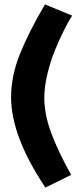

<svg xmlns="http://www.w3.org/2000/svg" viewBox="-20 -784 365 863"><path d="M182.1 -764.2 304.2 -713.9Q287.6 -688 268.6 -650.1Q249.5 -612.3 228.3 -561.3Q207 -510.3 193.1 -451.9Q179.2 -393.6 179.2 -344.2Q179.2 -269.5 210.2 -186.3Q241.2 -103 299.8 2L184.1 59.1Q29.8 -171.4 29.8 -347.2Q29.8 -440.9 68.8 -539.3Q107.9 -637.7 182.1 -764.2Z"/></svg>

Font: Raleway-v4020 ExtraBold
Style: Regular
Weight: 800
Designer: Matt McInerney, Pablo Impallari, Rodrigo Fuenzalida
Foundry: Matt McInerney, Pablo Impallari, Rodrigo Fuenzalida
Version: Version 4.020;PS 004.020;hotconv 1.0.88;makeotf.lib2.5.64775